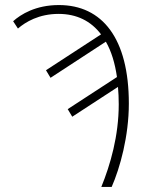

<svg xmlns="http://www.w3.org/2000/svg" viewBox="-20 -740 603 760"><path d="M381 0H422C455 -75 490 -201 490 -330C490 -588 385 -720 213 -720C121 -720 62 -683 32 -656L51 -627C81 -653 134 -685 212 -685C283 -685 340 -657 380 -604L162 -462L180 -432L399 -575C421 -537 435 -490 443 -435L248 -308L266 -278L447 -396C449 -374 450 -350 450 -327C450 -203 417 -88 381 0Z"/></svg>

Font: Noto Sans Mono SemiCondensed ExtraLight
Style: Regular
Weight: 200
Width: 4
Designer: Monotype Design Team
Foundry: Monotype Imaging Inc.
Version: Version 2.014